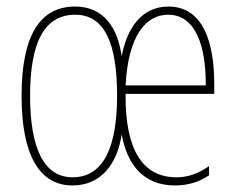

<svg xmlns="http://www.w3.org/2000/svg" viewBox="-20 -557 722 587"><path d="M495 -537C410 -537 367 -466 352 -385C340 -473 296 -537 210 -537C104 -537 46 -452 46 -264C46 -85 99 10 202 10C290 10 339 -58 352 -146C369 -53 419 10 515 10C557 10 591 -2 619 -21V-49C583 -24 552 -15 519 -15C416 -15 362 -100 364 -270H635V-301C635 -421 604 -537 495 -537ZM210 -512C301 -512 338 -422 338 -265C338 -114 300 -15 202 -15C113 -15 72 -106 72 -264C72 -423 113 -512 210 -512ZM494 -512C579 -512 610 -414 609 -296H364C372 -450 427 -512 494 -512Z"/></svg>

Font: Noto Sans Devanagari UI ExtraCondensed Thin
Style: Regular
Weight: 100
Width: 2
Designer: Jelle Bosma - Monotype Design Team
Foundry: Monotype Imaging Inc.
Version: Version 2.004